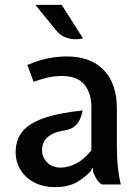

<svg xmlns="http://www.w3.org/2000/svg" viewBox="-20 -760 571 791"><path d="M209 11Q158 11 121 -8.5Q84 -28 64.2 -60.8Q44.5 -93.5 44.5 -133.5Q44.5 -181.5 70.5 -215.8Q96.5 -250 156.8 -272Q217 -294 320.5 -305Q318 -290 311 -272.5Q304 -255 289.2 -241.2Q274.5 -227.5 249.5 -223.5Q211 -217.5 190 -205Q169 -192.5 161 -176Q153 -159.5 153 -141.5Q153 -112.5 174 -91Q195 -69.5 229.5 -69.5Q262 -69.5 295.2 -87.2Q328.5 -105 356.5 -141V-318.5Q356.5 -375.5 327.8 -411.2Q299 -447 235 -447Q208.5 -447 181.5 -441.5Q154.5 -436 118.5 -423L92.5 -492Q140.5 -513 180.5 -520.2Q220.5 -527.5 254.5 -527.5Q353 -527.5 407.2 -471.5Q461.5 -415.5 461.5 -313V-158.5Q461.5 -107.5 466 -68.2Q470.5 -29 477.5 0H400Q386.5 -8 378.2 -21.8Q370 -35.5 364 -50.5L362.5 -69.5L351 -51.5Q311 -12.5 278.2 -0.8Q245.5 11 209 11ZM322 -602Q305 -597.5 285 -598.5Q265 -599.5 245.5 -608Q226 -616.5 211 -635L125.5 -740H234Z"/></svg>

Font: Expletus Sans Medium
Style: Regular
Weight: 500
Version: Version 7.500